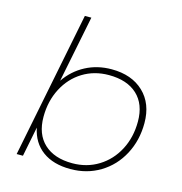

<svg xmlns="http://www.w3.org/2000/svg" viewBox="-109 -841 892 943"><g transform="rotate(15 336.5 -369.5)"><path d="M626 -309Q626 -221 588 -149.5Q550 -78 483 -37.5Q416 3 332 3Q245 3 190.5 -37Q136 -77 121 -151L91 0H59L207 -742H240L172 -403Q211 -460 270.5 -491.5Q330 -523 403 -523Q505 -523 565.5 -465.5Q626 -408 626 -309ZM593 -308Q593 -396 541.5 -444Q490 -492 397 -492Q323 -492 264.5 -456Q206 -420 172.5 -355.5Q139 -291 139 -211Q139 -123 190.5 -75Q242 -27 334 -27Q408 -27 467 -63.5Q526 -100 559.5 -164Q593 -228 593 -308Z"/></g></svg>

Font: Montserrat Alternates ExLight
Style: Italic
Weight: 275
Italic angle: -11.3°
Designer: Julieta Ulanovsky
Foundry: Julieta Ulanovsky
Version: Version 7.200